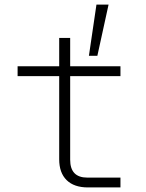

<svg xmlns="http://www.w3.org/2000/svg" viewBox="-20 -820 640 840"><path d="M369 -576 402 -800H455L406 -576ZM365 0Q304 0 271.5 -32Q239 -64 239 -123V-487H57V-530H239V-654H287V-530H507V-487H287V-121Q287 -43 362 -43H507V0Z"/></svg>

Font: Geist Mono ExtraLight
Style: Regular
Weight: 200
Monospace: yes
Designer: Basement.studio, Andrés Briganti, Mateo Zaragoza
Foundry: Basement.studio, Vercel, Andrés Briganti, Guido Ferreyra, Mateo Zaragoza
Version: Version 1.500; ttfautohint (v1.8.4.7-5d5b)